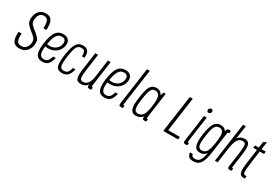

<svg xmlns="http://www.w3.org/2000/svg" viewBox="46 -1821 4408 3095"><g transform="rotate(30 2250.0 -273.5)"><path d="M83 -218Q74 -103 105.5 -46.5Q137 10 224 10Q309 10 356.5 -42.5Q404 -95 412 -157Q424 -241 386.5 -284Q349 -327 305 -360Q260 -392 227 -428.5Q194 -465 204 -532Q212 -588 239 -617Q266 -646 313 -646Q371 -646 388.5 -599Q406 -552 401 -467H456Q460 -524 455 -567Q450 -610 434 -638.5Q418 -667 390 -681.5Q362 -696 321 -696Q251 -696 205 -652.5Q159 -609 148 -531Q136 -446 175 -401.5Q214 -357 260 -322Q302 -291 333.5 -256.5Q365 -222 357 -161Q350 -113 319.5 -76.5Q289 -40 232 -40Q169 -40 151 -86.5Q133 -133 139 -218Z M526 -259Q506 -117 536 -53.5Q566 10 651 10Q718 10 755.5 -26.5Q793 -63 814 -151H765Q748 -88 723.5 -62.5Q699 -37 657 -37Q600 -37 580 -82.5Q560 -128 574 -229Q586 -226 598.5 -224.5Q611 -223 625 -223Q715 -223 778.5 -274.5Q842 -326 854 -411Q863 -471 829.5 -509Q796 -547 735 -547Q644 -547 596 -482Q548 -417 526 -259ZM728 -500Q769 -500 788.5 -476.5Q808 -453 801 -409Q793 -348 745 -309Q697 -270 629 -270Q617 -270 605 -271.5Q593 -273 581 -275Q597 -390 632.5 -445Q668 -500 728 -500Z M1181 -151H1133Q1119 -88 1095.5 -62.5Q1072 -37 1027 -37Q970 -37 957 -84Q944 -131 964 -268Q983 -405 1009.5 -452.5Q1036 -500 1092 -500Q1137 -500 1152.5 -475Q1168 -450 1166 -386H1214Q1219 -471 1191.5 -509Q1164 -547 1098 -547Q1017 -547 976.5 -484.5Q936 -422 913 -264Q891 -109 914 -49.5Q937 10 1018 10Q1085 10 1123 -28Q1161 -66 1181 -151Z M1494 -50Q1489 -17 1497.5 -3.5Q1506 10 1534 10Q1540 10 1547.5 9Q1555 8 1564 6L1571 -40Q1561 -37 1559 -37Q1548 -37 1547 -47Q1546 -57 1548 -70L1613 -537H1562L1518 -218Q1512 -173 1500.5 -139Q1489 -105 1472 -82.5Q1455 -60 1433 -48.5Q1411 -37 1384 -37Q1362 -37 1348.5 -45.5Q1335 -54 1330 -76Q1325 -98 1327 -136Q1329 -174 1337 -233L1379 -537H1327L1281 -209Q1264 -84 1282.5 -37Q1301 10 1368 10Q1407 10 1437.5 -4.5Q1468 -19 1494 -50Z M1683 -259Q1663 -117 1693 -53.5Q1723 10 1808 10Q1875 10 1912.5 -26.5Q1950 -63 1971 -151H1922Q1905 -88 1880.5 -62.5Q1856 -37 1814 -37Q1757 -37 1737 -82.5Q1717 -128 1731 -229Q1743 -226 1755.5 -224.5Q1768 -223 1782 -223Q1872 -223 1935.5 -274.5Q1999 -326 2011 -411Q2020 -471 1986.5 -509Q1953 -547 1892 -547Q1801 -547 1753 -482Q1705 -417 1683 -259ZM1885 -500Q1926 -500 1945.5 -476.5Q1965 -453 1958 -409Q1950 -348 1902 -309Q1854 -270 1786 -270Q1774 -270 1762 -271.5Q1750 -273 1738 -275Q1754 -390 1789.5 -445Q1825 -500 1885 -500Z M2178 -730 2082 -49Q2077 -15 2085.5 -2.5Q2094 10 2120 10Q2127 10 2134.5 9Q2142 8 2152 6L2159 -40Q2148 -38 2147 -38Q2137 -38 2135 -42.5Q2133 -47 2135 -57L2230 -730Z M2597 -537 2577 -475Q2558 -513 2531 -530Q2504 -547 2462 -547Q2389 -547 2353 -487.5Q2317 -428 2295 -267Q2273 -117 2296.5 -53.5Q2320 10 2396 10Q2432 10 2462.5 -4.5Q2493 -19 2520 -51Q2514 -16 2523 -3Q2532 10 2558 10Q2566 10 2572.5 9Q2579 8 2588 6L2595 -40Q2590 -38 2587.5 -38Q2585 -38 2583 -38Q2572 -38 2571 -46.5Q2570 -55 2572 -70L2637 -537ZM2549 -259Q2532 -137 2500 -87Q2468 -37 2409 -37Q2353 -37 2340.5 -85Q2328 -133 2347 -270Q2366 -406 2391 -453Q2416 -500 2467 -500Q2529 -500 2547.5 -443.5Q2566 -387 2549 -259Z M2902 0H3176L3183 -50H2965L3055 -687H2999Z M3354 -657Q3352 -639 3361.5 -628Q3371 -617 3387 -617Q3403 -617 3415.5 -628Q3428 -639 3430 -657Q3433 -674 3424 -685.5Q3415 -697 3398 -697Q3382 -697 3369.5 -685.5Q3357 -674 3354 -657ZM3350 -537 3282 -49Q3277 -16 3285 -3Q3293 10 3319 10Q3327 10 3334.5 9Q3342 8 3353 6L3359 -40Q3349 -38 3347 -38Q3338 -38 3335.5 -42.5Q3333 -47 3334 -57L3402 -537Z M3847 -543Q3837 -545 3830 -546Q3823 -547 3816 -547Q3790 -547 3779.5 -533Q3769 -519 3764 -487Q3755 -514 3727 -530.5Q3699 -547 3660 -547Q3584 -547 3543.5 -484.5Q3503 -422 3482 -269Q3461 -120 3485.5 -55Q3510 10 3585 10Q3603 10 3619.5 6.5Q3636 3 3650 -4.5Q3664 -12 3677 -23Q3690 -34 3702 -49Q3684 53 3653.5 94.5Q3623 136 3567 136Q3535 136 3519 123.5Q3503 111 3499 84H3448Q3452 135 3480 159Q3508 183 3565 183Q3650 183 3693 121Q3736 59 3757 -95L3810 -467Q3812 -484 3815 -491.5Q3818 -499 3827 -499Q3830 -499 3833 -499Q3836 -499 3841 -497ZM3532 -271Q3551 -403 3577.5 -451.5Q3604 -500 3660 -500Q3718 -500 3734 -449.5Q3750 -399 3732 -269Q3714 -139 3683.5 -88Q3653 -37 3595 -37Q3540 -37 3526.5 -86.5Q3513 -136 3532 -271Z M4107 -547Q4071 -547 4041 -533Q4011 -519 3982 -487L4017 -730H3966L3863 0H3914L3952 -268Q3969 -393 4002 -446.5Q4035 -500 4095 -500Q4117 -500 4130.5 -491.5Q4144 -483 4149 -461.5Q4154 -440 4152 -402Q4150 -364 4142 -304L4106 -49Q4101 -16 4109.5 -3Q4118 10 4144 10Q4151 10 4158.5 9Q4166 8 4176 6L4183 -40Q4178 -39 4176 -38.5Q4174 -38 4171 -38Q4161 -38 4159 -42.5Q4157 -47 4159 -57L4195 -316Q4213 -444 4193.5 -495.5Q4174 -547 4107 -547Z M4299 -537 4293 -490H4363L4330 -253Q4317 -162 4316.5 -109.5Q4316 -57 4328 -31Q4340 -5 4364 2Q4388 9 4424 9L4430 -38Q4406 -38 4391.5 -42Q4377 -46 4371 -66.5Q4365 -87 4368 -130.5Q4371 -174 4382 -253L4415 -490H4494L4500 -537H4421L4441 -678L4385 -649L4369 -537Z"/></g></svg>

Font: Secuela Light
Style: Italic
Weight: 300
Italic angle: -8°
Designer: Fernando Haro
Foundry: deFharo
Version: Version 1.708